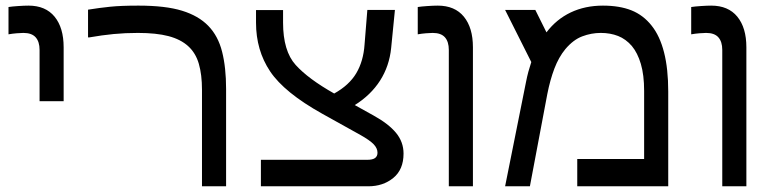

<svg xmlns="http://www.w3.org/2000/svg" viewBox="-20 -653 2707 673"><path d="M203.1 -298.3H118.7V-478Q118.7 -506.8 105 -522.2Q91.3 -537.6 62 -537.6Q53.7 -537.6 38.8 -536.4Q23.9 -535.2 9.8 -532.7V-628.4Q22.5 -630.4 43.7 -631.8Q64.9 -633.3 80.1 -633.3Q139.6 -633.3 171.4 -594.5Q203.1 -555.7 203.1 -487.3Z M772.5 0H688V-338.4Q688 -391.1 677 -429.2Q666 -467.3 639.6 -491.2Q613.3 -515.1 570.6 -526.4Q527.8 -537.6 463.4 -537.6Q418.9 -537.6 378.4 -533.7Q337.9 -529.8 293.5 -522H288.6V-619.1Q328.1 -625.5 366 -629.4Q403.8 -633.3 465.3 -633.3Q560.1 -633.3 617.9 -615.5Q675.8 -597.7 710 -562.5Q744.6 -526.9 758.5 -471.7Q772.5 -416.5 772.5 -341.3Z M1303.2 -117.7Q1303.2 -133.3 1289.6 -147.5Q1275.9 -161.6 1243.7 -179.7L1109.4 -254.4Q976.6 -328.6 927 -402.6Q877.4 -476.6 877.4 -573.7V-617.7H972.2V-573.7Q972.2 -474.1 1016.4 -425.3Q1060.5 -376.5 1151.4 -325.2Q1204.1 -354.5 1229 -396.7Q1253.9 -439 1257.8 -496.6L1267.6 -618.2H1364.3L1351.1 -484.9Q1344.7 -421.4 1312.3 -370.6Q1279.8 -319.8 1223.6 -284.7L1289.6 -248Q1341.8 -219.2 1368.2 -187.3Q1394.5 -155.3 1394.5 -114.7Q1394.5 -58.6 1358.6 -29.3Q1322.8 0 1271 0H894.5V-92.8H1266.6Q1286.1 -92.8 1294.7 -99.1Q1303.2 -105.5 1303.2 -117.7Z M1637.7 0H1553.2V-478Q1553.2 -506.8 1539.6 -522.2Q1525.9 -537.6 1496.6 -537.6Q1488.3 -537.6 1473.4 -536.4Q1458.5 -535.2 1444.3 -532.7V-628.4Q1457 -630.4 1478.3 -631.8Q1499.5 -633.3 1514.6 -633.3Q1574.2 -633.3 1606 -594.5Q1637.7 -555.7 1637.7 -487.3Z M1895.5 -539.6Q1930.2 -585.4 1980.5 -609.4Q2030.8 -633.3 2093.3 -633.3Q2151.9 -633.3 2193.4 -616.7Q2234.9 -600.1 2264.2 -563Q2293 -526.9 2307.6 -469.5Q2322.3 -412.1 2322.3 -332V0H2003.4V-95.7H2237.8V-334.5Q2237.8 -390.1 2226.3 -429Q2214.8 -467.8 2194.8 -491.7Q2173.8 -516.1 2146.5 -526.9Q2119.1 -537.6 2085.9 -537.6Q2052.7 -537.6 2021 -525.6Q1989.3 -513.7 1961.4 -480.5Q1938.5 -452.6 1923.3 -412.8Q1908.2 -373 1898.4 -323.2L1837.4 0H1750.5L1823.7 -365.2Q1827.6 -385.3 1832 -401.4Q1836.4 -417.5 1842.3 -435.5L1750.5 -618.2H1856.4Z M2596.2 0H2511.7V-478Q2511.7 -506.8 2498 -522.2Q2484.4 -537.6 2455.1 -537.6Q2446.8 -537.6 2431.9 -536.4Q2417 -535.2 2402.8 -532.7V-628.4Q2415.5 -630.4 2436.8 -631.8Q2458 -633.3 2473.1 -633.3Q2532.7 -633.3 2564.5 -594.5Q2596.2 -555.7 2596.2 -487.3Z"/></svg>

Font: IranNastaliq
Style: Regular
Weight: 400
Designer: Hossein Zahedi
Version: Version 1.5